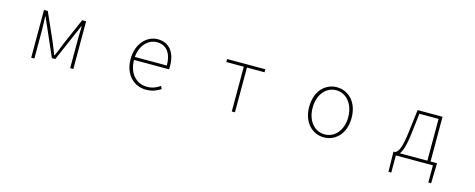

<svg xmlns="http://www.w3.org/2000/svg" viewBox="-34 -1199 5067 2047"><g transform="rotate(15 2500.0 -175.5)"><path d="M268 0H303V-318C303 -357 300 -412 298 -463H303C318 -425 333 -392 349 -357L482 -53H520L651 -357C667 -392 682 -425 698 -463H702C700 -412 698 -357 698 -318V0H733V-527H690L559 -227C544 -182 523 -136 503 -90H498C481 -136 461 -182 443 -227L310 -527H268Z M1536 13C1614 13 1659 -13 1699 -37L1683 -68C1643 -39 1598 -20 1538 -20C1414 -20 1333 -122 1333 -261H1719C1721 -275 1721 -286 1721 -297C1721 -453 1644 -540 1522 -540C1405 -540 1295 -434 1295 -262C1295 -90 1403 13 1536 13ZM1333 -294C1344 -427 1428 -507 1522 -507C1621 -507 1686 -437 1686 -294Z M2482 0H2517V-494H2711V-527H2289V-494H2482Z M3500 13C3626 13 3734 -88 3734 -262C3734 -439 3626 -540 3500 -540C3374 -540 3266 -439 3266 -262C3266 -88 3374 13 3500 13ZM3500 -20C3388 -20 3304 -118 3304 -262C3304 -407 3388 -507 3500 -507C3612 -507 3697 -407 3697 -262C3697 -118 3612 -20 3500 -20Z M4293 0H4702V189H4733L4738 -13V-33H4667V-527H4392L4361 -274C4338 -88 4310 -50 4277 -33H4258V-13L4262 189H4293ZM4328 -33C4350 -61 4377 -121 4394 -272L4420 -494H4632V-33Z"/></g></svg>

Font: Harano Aji Gothic ExtraLight
Style: Regular
Weight: 250
Foundry: Masamichi Hosoda
Version: HaranoAjiGothic-ExtraLight version 20230610;ttx 4.39.4